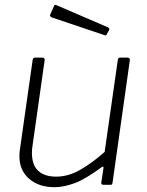

<svg xmlns="http://www.w3.org/2000/svg" viewBox="-20 -770 613 800"><path d="M207 10Q142 10 101.5 -25Q61 -60 61 -118Q61 -123 61 -128.5Q61 -134 62 -140L116 -520Q117 -526 119.5 -528Q122 -530 126 -530H156Q162 -530 164.5 -527Q167 -524 166 -519L115 -159Q114 -152 113.5 -146Q113 -140 113 -134Q113 -82 139.5 -58Q166 -34 214 -34Q264 -34 313.5 -62Q363 -90 416 -137L471 -521Q472 -527 474.5 -528.5Q477 -530 481 -530H511Q516 -530 519 -527Q522 -524 521 -519L449 -9Q448 -4 447 -2Q446 0 440 0H411Q407 0 404 -2.5Q401 -5 402 -9L411 -69Q412 -74 410 -75.5Q408 -77 403 -73Q335 -23 290 -6.5Q245 10 207 10ZM206 -747Q207 -749 209.5 -749.5Q212 -750 214 -749L430 -656Q433 -655 434.5 -652Q436 -649 435 -645L425 -628Q424 -623 421.5 -622.5Q419 -622 414 -624L197 -697Q191 -699 189 -703Q187 -707 190 -711Z"/></svg>

Font: Libre Franklin ExtraLight
Style: Italic
Weight: 250
Italic angle: -8°
Designer: Pablo Impallari, Rodrigo Fuenzalida, Nhung Nguyen
Foundry: Impallari Type
Version: Version 3.000